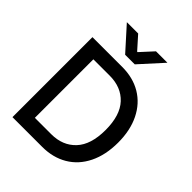

<svg xmlns="http://www.w3.org/2000/svg" viewBox="-252 -1052 1188 1188"><g transform="rotate(45 342.0 -458.0)"><path d="M69 -700H330Q424 -700 494.5 -658Q565 -616 604 -537Q643 -458 643 -351Q643 -243 604 -163.5Q565 -84 494 -42Q423 0 329 0H69ZM313 -95Q413 -95 473 -159Q533 -223 533 -351Q533 -479 473.5 -543Q414 -607 313 -607H170V-95ZM253 -916 328 -832H332L409 -916H509L373 -766H289L154 -916Z"/></g></svg>

Font: Be Vietnam Medium
Style: Regular
Weight: 500
Designer: Gabriel Lam
Foundry: TypeRant
Version: Version 4.000